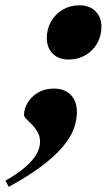

<svg xmlns="http://www.w3.org/2000/svg" viewBox="-90 -527 402 724"><path d="M-69.5 154.5Q-20 126 8.5 100.2Q37 74.5 49 51.8Q61 29 61 8Q61 -13 52 -28.8Q43 -44.5 31 -56.8Q19 -69 9.8 -78Q0.5 -87 0.5 -93Q0.5 -116.5 14.2 -139.5Q28 -162.5 53.2 -177.8Q78.5 -193 113.5 -193Q153.5 -193 176.8 -169.2Q200 -145.5 200 -104.5Q200 -72 187.2 -39Q174.5 -6 145 28.5Q115.5 63 66 100.2Q16.5 137.5 -57 177.5ZM209.5 -507Q248 -507 270.2 -484.5Q292.5 -462 292.5 -426.5Q292.5 -391.5 276.2 -363.2Q260 -335 232 -318.8Q204 -302.5 169 -302.5Q130.5 -302.5 108.5 -325Q86.5 -347.5 86.5 -383Q86.5 -418 102.8 -446.2Q119 -474.5 146.8 -490.8Q174.5 -507 209.5 -507Z"/></svg>

Font: Newsreader 60pt ExtraBold
Style: Italic
Weight: 800
Italic angle: -17°
Designer: Hugues Gentile
Foundry: Production Type
Version: Version 1.003